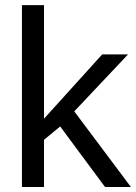

<svg xmlns="http://www.w3.org/2000/svg" viewBox="-20 -745 541 765"><path d="M398.4 0 219.7 -241.2 155.3 -188V0H67.4V-724.6H155.3V-272L387.2 -528.3H490.2L275.9 -301.3L501.5 0Z"/></svg>

Font: TypoPRO Liberation Sans
Style: Regular
Weight: 400
Designer: Steve Matteson
Foundry: Ascender Corporation
Version: Version 2.00.1